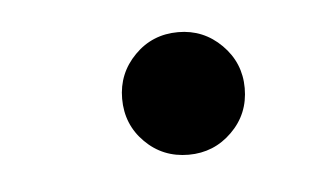

<svg xmlns="http://www.w3.org/2000/svg" viewBox="-26 -459 302 181"><g transform="rotate(-5 125.0 -369.0)"><path d="M147 -311Q122.5 -311 105.8 -327.8Q89 -344.5 89 -369Q89 -393 105.8 -410Q122.5 -427 147 -427Q171 -427 188 -410Q205 -393 205 -369Q205 -344.5 188 -327.8Q171 -311 147 -311Z"/></g></svg>

Font: Epilogue
Style: Italic
Weight: 400
Italic angle: -12°
Designer: Tyler Finck
Foundry: Etcetera Type Co
Version: Version 2.112